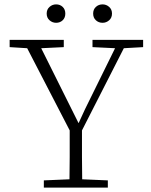

<svg xmlns="http://www.w3.org/2000/svg" viewBox="-20 -856 691 876"><path d="M24 -641V-674H271V-641L168 -636L338 -295H339L368 -358L505 -636L402 -641V-674H633V-641L545 -636L354 -261Q354 -190 354 -140Q354 -90 355 -38L472 -33V0H180V-33L297 -38Q298 -90 298 -139.5Q298 -189 298 -261L104 -636ZM236 -752Q219 -752 206 -763.5Q193 -775 193 -794Q193 -813 206 -824.5Q219 -836 236 -836Q254 -836 266 -824.5Q278 -813 278 -794Q278 -775 266 -763.5Q254 -752 236 -752ZM448 -752Q430 -752 417.5 -763.5Q405 -775 405 -794Q405 -813 417.5 -824.5Q430 -836 448 -836Q465 -836 478 -824.5Q491 -813 491 -794Q491 -775 478 -763.5Q465 -752 448 -752Z"/></svg>

Font: Source Serif 4 SmText Light
Style: Regular
Weight: 300
Designer: Frank Grießhammer
Foundry: Adobe
Version: Version 4.005;hotconv 1.1.0;makeotfexe 2.6.0